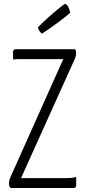

<svg xmlns="http://www.w3.org/2000/svg" viewBox="-20 -948 433 968"><path d="M193 -779Q188 -779 182.5 -786.5Q177 -794 174 -802L171 -810Q196 -836 229 -865Q262 -894 283.5 -911Q305 -928 307 -928Q324 -928 334 -884Q326 -875 278 -839Q230 -803 193 -779ZM46 -686Q46 -700 60 -700H358Q364 -692 364 -681Q364 -668 358 -653L86 -50H311Q348 -50 364 -56V-14Q364 0 351 0H35Q25 -7 25 -22Q25 -34 30 -49L299 -650H87Q56 -650 46 -648Z"/></svg>

Font: Yanone Kaffeesatz Light
Style: Regular
Weight: 300
Designer: Yanone (Cyrillic: Daniel Pouzeot)
Foundry: Yanone
Version: Version 1.003;PS 001.003;hotconv 1.0.88;makeotf.lib2.5.64775